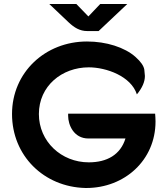

<svg xmlns="http://www.w3.org/2000/svg" viewBox="-20 -921 838 958"><path d="M663 -450C690 -483 703 -513 703 -542C703 -545 702 -556 700 -574C697 -592 683 -613 656 -637C602 -685 510 -714 414 -714C206 -714 40 -560 40 -352C40 -145 198 12 406 17H411C601 17 756 -121 756 -315C756 -328 755 -341 754 -354H320V-343C320 -298 348 -230 421 -230H606C581 -149 514 -111 423 -111C286 -111 174 -215 174 -352C174 -492 289 -585 423 -585C510 -585 634 -541 663 -450ZM226 -901 323 -809C350 -784 377 -766 416 -766H472L615 -901H480L421 -839L361 -901Z"/></svg>

Font: Mesarto
Style: Regular
Weight: 700
Designer: Mohamed Gaber
Foundry: Kief Type Foundry
Version: Version 2.020